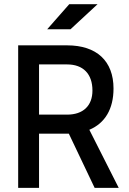

<svg xmlns="http://www.w3.org/2000/svg" viewBox="-20 -914 626 934"><path d="M68.4 0H169.9V-263.7H306.6C309.6 -263.7 312 -263.7 314.9 -263.7L440.4 0H557.6L414.6 -282.7C490.7 -314.5 532.2 -383.8 532.2 -483.4C532.2 -617.2 450.2 -693.4 306.6 -693.4H68.4ZM169.9 -356.4V-600.6H306.6C384.3 -600.6 429.7 -554.7 429.7 -473.6C429.7 -399.4 384.3 -356.4 306.6 -356.4ZM209.5 -771.5H322.8L454.6 -893.6H316.9Z"/></svg>

Font: Cascadia Code PL
Style: Regular
Weight: 400
Monospace: yes
Designer: Aaron Bell
Foundry: Saja Typeworks
Version: Version 2404.023